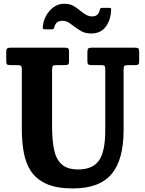

<svg xmlns="http://www.w3.org/2000/svg" viewBox="-20 -1010 792 1047"><path d="M530 -655H479Q465 -655 460.8 -659.5Q456.5 -664 456.5 -677.5V-722Q456.5 -738.5 460.2 -744.2Q464 -750 480.5 -750H716Q730 -750 734.5 -746Q739 -742 739 -727V-678Q739 -662.5 734.5 -658.8Q730 -655 716.5 -655H680.5Q663.5 -655 658.8 -651Q654 -647 654 -630V-300Q654 -139 588.2 -60.8Q522.5 17.5 377.5 17.5Q289 17.5 234 -7Q179 -31.5 149.8 -75.2Q120.5 -119 109.8 -177.8Q99 -236.5 99 -305V-632Q99 -648 93.2 -651.5Q87.5 -655 73 -655H37.5Q22 -655 18 -659Q14 -663 14 -678.5V-725.5Q14 -740.5 18.8 -745.2Q23.5 -750 38 -750H334.5Q347 -750 351.8 -746.2Q356.5 -742.5 356.5 -729V-678.5Q356.5 -663.5 352 -659.2Q347.5 -655 332 -655H290.5Q272 -655 268 -650.2Q264 -645.5 264 -627.5V-320Q264 -246.5 274.8 -194.2Q285.5 -142 316.2 -114Q347 -86 406.5 -86Q484.5 -86 519.2 -134.2Q554 -182.5 554 -300V-631Q554 -647 549.5 -651Q545 -655 530 -655ZM477.5 -827.5Q446 -827.5 424.8 -839.2Q403.5 -851 386 -864.5Q370 -877 354.8 -886.8Q339.5 -896.5 320.5 -896.5Q299 -896.5 288.5 -885.5Q278 -874.5 275 -857Q271.5 -850 262.5 -850H224Q215.5 -850 214.2 -853.8Q213 -857.5 213.5 -865Q216.5 -897 232.2 -925.2Q248 -953.5 273 -971.5Q298 -989.5 329 -989.5Q360.5 -989.5 380.2 -978Q400 -966.5 416.5 -952.5Q431 -940.5 447.2 -930.5Q463.5 -920.5 483.5 -920.5Q516.5 -920.5 524 -956Q526 -961.5 527.5 -964.2Q529 -967 536.5 -967H576.5Q583.5 -967 585 -964.5Q586.5 -962 586 -956Q584 -900.5 556.5 -864Q529 -827.5 477.5 -827.5Z"/></svg>

Font: Besley* Narrow
Style: Bold
Weight: 700
Width: 4
Designer: Owen Earl
Foundry: indestructible type*
Version: Version 3.000; ttfautohint (v1.8.3)